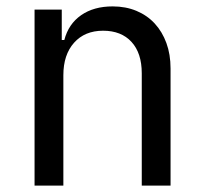

<svg xmlns="http://www.w3.org/2000/svg" viewBox="-20 -580 640 600"><path d="M88 0V-550H173V-455H181Q194 -505 233.5 -532.5Q273 -560 332 -560Q373 -560 406.5 -546Q440 -532 463.5 -506.5Q487 -481 500 -445.5Q513 -410 513 -366V0H423V-351Q423 -414 391 -449Q359 -484 302 -484Q245 -484 211.5 -446.5Q178 -409 178 -345V0Z"/></svg>

Font: JetBrainsMono NF
Style: Regular
Weight: 400
Monospace: yes
Designer: Philipp Nurullin, Konstantin Bulenkov
Foundry: JetBrains
Version: Version 1.0.2; ttfautohint (v1.8.3)